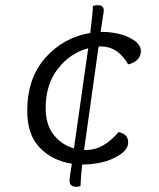

<svg xmlns="http://www.w3.org/2000/svg" viewBox="-20 -704 614 740"><path d="M156 -288Q156 -224 186.5 -185Q217 -146 265 -132L320 -518Q251 -500 203.5 -439.5Q156 -379 156 -288ZM356 -684Q380 -684 380 -664Q380 -662 378.5 -651.5Q377 -641 373.5 -619Q370 -597 368 -581H376Q404 -581 436.5 -574Q469 -567 496 -549Q523 -531 523 -506Q523 -488 510 -474.5Q497 -461 474 -456Q434 -525 370 -525H360L304 -126H314Q378 -126 437 -195Q474 -187 474 -156Q474 -128 441 -107Q408 -86 371 -78Q334 -70 304 -70H297Q292 -29 290 14L274 16Q248 16 248 -9Q248 -18 257 -73Q181 -85 133 -135Q85 -185 85 -276Q85 -403 155 -481.5Q225 -560 328 -577Q338 -659 338 -681Q350 -684 356 -684Z"/></svg>

Font: Overlock
Style: Italic
Weight: 400
Designer: Dario Muhafara
Foundry: Dario Manuel Muhafara
Version: Version 1.002